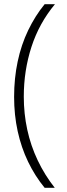

<svg xmlns="http://www.w3.org/2000/svg" viewBox="-20 -709 317 912"><path d="M192 183Q146 127 113.5 59.5Q81 -8 64 -85.5Q47 -163 47 -249Q47 -337 64 -417Q81 -497 114 -565.5Q147 -634 192 -689H241Q166 -599 129.5 -486.5Q93 -374 93 -250Q93 -169 109.5 -93Q126 -17 159 52.5Q192 122 240 183Z"/></svg>

Font: Noto Sans Syriac ExtraLight
Style: Regular
Weight: 250
Version: Version 3.000